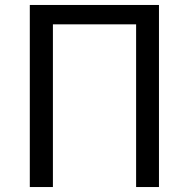

<svg xmlns="http://www.w3.org/2000/svg" viewBox="-20 -753 760 773"><path d="M620 0H528V-655H193V0H100V-733H620Z"/></svg>

Font: Source Han Sans & Saira Hybrid
Style: Regular
Weight: 400
Designer: Ryoko NISHIZUKA 西塚涼子 (kana & ideographs); Paul D. Hunt (Latin, Greek & Cyrillic); Wenlong ZHANG 张文龙 (bopomofo); Sandoll 
Foundry: Adobe Systems Incorporated
Version: Version 1.00;August 2, 2021;FontCreator 13.0.0.2675 64-bit